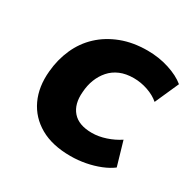

<svg xmlns="http://www.w3.org/2000/svg" viewBox="-122 -633 771 768"><g transform="rotate(30 263.5 -249.0)"><path d="M293 11Q209 11 153 -21Q97 -53 70.5 -109.5Q44 -166 51 -240Q56 -297 78 -346.5Q100 -396 138.5 -432Q177 -468 230.5 -488.5Q284 -509 351 -509Q403 -509 450 -494Q497 -479 526 -455L477 -345Q455 -364 423 -375Q391 -386 358 -386Q322 -386 295 -374.5Q268 -363 249.5 -342Q231 -321 220.5 -294Q210 -267 208 -235Q203 -178 231.5 -145Q260 -112 321 -112Q352 -112 385 -123Q418 -134 445 -152L477 -42Q456 -26 426 -14Q396 -2 362 4.5Q328 11 293 11Z"/></g></svg>

Font: Nunito Sans 9pt ExtraBold
Style: Italic
Weight: 800
Italic angle: -9°
Version: Version 3.101;gftools[0.9.27]